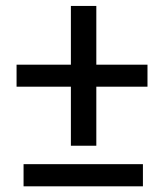

<svg xmlns="http://www.w3.org/2000/svg" viewBox="-20 -639 556 656"><path d="M222.2 -141.1V-342.8H36.6V-418H222.2V-618.7H309.1V-418H483.9V-342.8H309.1V-141.1ZM60.5 -2.4V-78.1H468.3V-2.4Z"/></svg>

Font: Roboto Slab
Style: Regular
Weight: 400
Designer: Google
Version: Version 2.000; ttfautohint (v1.8.1.43-b0c9)